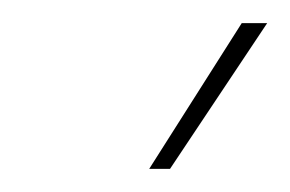

<svg xmlns="http://www.w3.org/2000/svg" viewBox="-20 -740 251 166"><path d="M127 -594 211 -720H189L109 -594Z"/></svg>

Font: Fixel Display 20240404 Thin
Style: Italic
Weight: 100
Italic angle: -10°
Designer: AlfaBravo + MacPaw
Foundry: Kyrylo Tkachov, Marchela Mozhyna, Serhii Makarenko, Maria Weinstein, Zakhar Kryvoshyya
Version: Version 1.211;Glyphs 3.2 (3225)